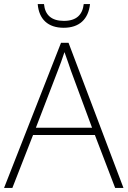

<svg xmlns="http://www.w3.org/2000/svg" viewBox="-20 -927 630 947"><path d="M424 -907H393C387 -854 357 -824 295 -824C234 -824 202 -853 197 -907H166C172 -832 217 -790 294 -790C371 -790 416 -832 424 -907ZM548 0H589L318 -716H281L0 0H41L143 -261H448ZM330 -578 434 -297H157L265 -578C275 -604 288 -638 298 -670C310 -636 323 -600 330 -578Z"/></svg>

Font: Noto Sans Ethiopic ExtraLight
Style: Regular
Weight: 200
Designer: Monotype Design Team
Foundry: Monotype Imaging Inc.
Version: Version 2.102